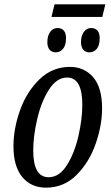

<svg xmlns="http://www.w3.org/2000/svg" viewBox="-20 -854 509 884"><path d="M42 -181Q42 -262 72.5 -347Q103 -432 162 -489Q221 -546 302 -546Q368 -546 409 -498.5Q450 -451 450 -355Q450 -277 420.5 -192Q391 -107 332.5 -48.5Q274 10 192 10Q123 10 82.5 -39Q42 -88 42 -181ZM359 -372Q359 -497 289 -497Q241 -497 205.5 -441.5Q170 -386 151.5 -306.5Q133 -227 133 -161Q133 -38 204 -38Q253 -38 288 -93.5Q323 -149 341 -227.5Q359 -306 359 -372ZM231 -834H465L451 -776H217ZM198 -660Q198 -689 211 -707Q224 -725 245 -725Q263 -725 273.5 -713.5Q284 -702 284 -679Q284 -645 270 -629Q256 -613 237 -613Q219 -613 208.5 -625Q198 -637 198 -660ZM353 -660Q353 -689 366 -707Q379 -725 400 -725Q418 -725 428.5 -713.5Q439 -702 439 -679Q439 -645 425.5 -629Q412 -613 392 -613Q374 -613 363.5 -625Q353 -637 353 -660Z"/></svg>

Font: Noto Serif Cond
Style: Italic
Weight: 400
Width: 3
Italic angle: -12°
Designer: Monotype Design Team
Foundry: Monotype Imaging Inc.
Version: Version 1.001